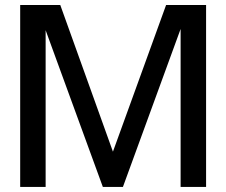

<svg xmlns="http://www.w3.org/2000/svg" viewBox="-20 -742 898 762"><path d="M797.9 0H696.8V-627L467.8 0H388.2L161.1 -622.1V0H60.1V-722.2H219.2L428.2 -140.1L639.2 -722.2H797.9Z"/></svg>

Font: Perun
Style: Regular
Weight: 400
Version: Version 1.0000